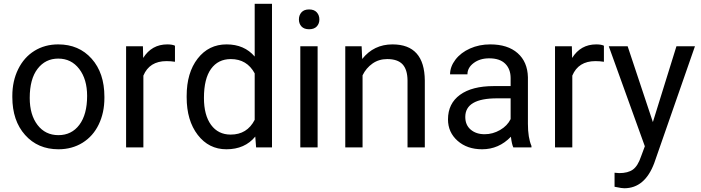

<svg xmlns="http://www.w3.org/2000/svg" viewBox="-20 -770 3663 1003"><path d="M44.4 -269Q44.4 -346.7 75 -408.7Q105.5 -470.7 159.9 -504.4Q214.4 -538.1 284.2 -538.1Q392.1 -538.1 458.7 -463.4Q525.4 -388.7 525.4 -264.6V-258.3Q525.4 -181.2 495.8 -119.9Q466.3 -58.6 411.4 -24.4Q356.4 9.8 285.2 9.8Q177.7 9.8 111.1 -64.9Q44.4 -139.6 44.4 -262.7ZM135.3 -258.3Q135.3 -170.4 176 -117.2Q216.8 -64 285.2 -64Q354 -64 394.5 -117.9Q435.1 -171.9 435.1 -269Q435.1 -356 393.8 -409.9Q352.5 -463.9 284.2 -463.9Q217.3 -463.9 176.3 -410.6Q135.3 -357.4 135.3 -258.3Z M894 -447.3Q873.5 -450.7 849.6 -450.7Q760.7 -450.7 729 -375V0H638.7V-528.3H726.6L728 -467.3Q772.5 -538.1 854 -538.1Q880.4 -538.1 894 -531.2Z M955.1 -268.6Q955.1 -390.1 1012.7 -464.1Q1070.3 -538.1 1163.6 -538.1Q1256.3 -538.1 1310.5 -474.6V-750H1400.9V0H1317.9L1313.5 -56.6Q1259.3 9.8 1162.6 9.8Q1070.8 9.8 1012.9 -65.4Q955.1 -140.6 955.1 -261.7ZM1045.4 -258.3Q1045.4 -168.5 1082.5 -117.7Q1119.6 -66.9 1185.1 -66.9Q1271 -66.9 1310.5 -144V-386.7Q1270 -461.4 1186 -461.4Q1119.6 -461.4 1082.5 -410.2Q1045.4 -358.9 1045.4 -258.3Z M1639.2 0H1548.8V-528.3H1639.2ZM1541.5 -668.5Q1541.5 -690.4 1554.9 -705.6Q1568.4 -720.7 1594.7 -720.7Q1621.1 -720.7 1634.8 -705.6Q1648.4 -690.4 1648.4 -668.5Q1648.4 -646.5 1634.8 -631.8Q1621.1 -617.2 1594.7 -617.2Q1568.4 -617.2 1554.9 -631.8Q1541.5 -646.5 1541.5 -668.5Z M1869.1 -528.3 1872.1 -461.9Q1932.6 -538.1 2030.3 -538.1Q2197.8 -538.1 2199.2 -349.1V0H2108.9V-349.6Q2108.4 -406.7 2082.8 -434.1Q2057.1 -461.4 2002.9 -461.4Q1959 -461.4 1925.8 -438Q1892.6 -414.6 1874 -376.5V0H1783.7V-528.3Z M2661.6 0Q2653.8 -15.6 2648.9 -55.7Q2585.9 9.8 2498.5 9.8Q2420.4 9.8 2370.4 -34.4Q2320.3 -78.6 2320.3 -146.5Q2320.3 -229 2383.1 -274.7Q2445.8 -320.3 2559.6 -320.3H2647.5V-361.8Q2647.5 -409.2 2619.1 -437.3Q2590.8 -465.3 2535.6 -465.3Q2487.3 -465.3 2454.6 -440.9Q2421.9 -416.5 2421.9 -381.8H2331.1Q2331.1 -421.4 2359.1 -458.3Q2387.2 -495.1 2435.3 -516.6Q2483.4 -538.1 2541 -538.1Q2632.3 -538.1 2684.1 -492.4Q2735.8 -446.8 2737.8 -366.7V-123.5Q2737.8 -50.8 2756.3 -7.8V0ZM2511.7 -68.8Q2554.2 -68.8 2592.3 -90.8Q2630.4 -112.8 2647.5 -147.9V-256.3H2576.7Q2410.6 -256.3 2410.6 -159.2Q2410.6 -116.7 2439 -92.8Q2467.3 -68.8 2511.7 -68.8Z M3134.8 -447.3Q3114.3 -450.7 3090.3 -450.7Q3001.5 -450.7 2969.7 -375V0H2879.4V-528.3H2967.3L2968.8 -467.3Q3013.2 -538.1 3094.7 -538.1Q3121.1 -538.1 3134.8 -531.2Z M3390.6 -132.3 3513.7 -528.3H3610.4L3397.9 81.5Q3348.6 213.4 3241.2 213.4L3224.1 211.9L3190.4 205.6V132.3L3214.8 134.3Q3260.7 134.3 3286.4 115.7Q3312 97.2 3328.6 47.9L3348.6 -5.9L3160.2 -528.3H3258.8Z"/></svg>

Font: Roboto
Style: Regular
Weight: 400
Designer: Google
Version: Version 2.001047; 2015